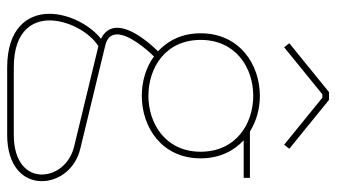

<svg xmlns="http://www.w3.org/2000/svg" viewBox="-216 -484 915 522"><g transform="rotate(90 241.0 -223.5)"><path d="M237 -643H246L374 -539L385 -553L252 -661H231L98 -553L109 -539ZM106 -34 379 32C428 44 455 83 455 120C455 158 424 196 347 196H164C57 196 36 138 36 99C36 48 68 -10 106 -34ZM89 -312C89 -408 165 -455 241 -455C317 -455 393 -408 393 -312C393 -217 317 -170 241 -170C165 -170 89 -216 89 -312ZM362 -429H464V-446H338C309 -464 276 -473 241 -473C156 -473 71 -418 71 -312C71 -261 91 -223 120 -196C102 -178 56 -127 56 -85C56 -67 65 -51 86 -41C48 -11 18 47 18 99C18 160 59 214 164 214H347C434 214 473 169 473 120C473 74 440 28 384 15L107 -52C88 -56 74 -65 74 -85C74 -117 113 -164 134 -185C164 -163 203 -152 241 -152C326 -152 411 -206 411 -312C411 -363 391 -402 362 -429Z"/></g></svg>

Font: Rawengulk
Style: Light
Weight: 300
Version: Version 0.9